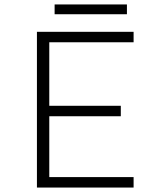

<svg xmlns="http://www.w3.org/2000/svg" viewBox="-20 -843 750 863"><path d="M225.5 -823H550.5V-779H225.5ZM580.5 -653H201.5V-367.5H523V-320.5H201.5V-47H580.5V0H146V-700H580.5Z"/></svg>

Font: League Mono UltraLight
Style: Regular
Weight: 200
Width: 6
Designer: Tyler Finck
Foundry: The League of Moveable Type / Tyler Finck
Version: Version 2.210